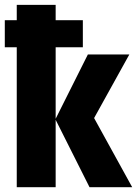

<svg xmlns="http://www.w3.org/2000/svg" viewBox="-20 -780 571 800"><path d="M211.9 -759.8V-695.8H325.2V-583H211.9V-285.2L346.2 -553.2H519L372.1 -288.1L530.8 0H353L211.9 -280.8V0H49.8V-583H0V-695.8H49.8V-759.8Z"/></svg>

Font: Open Sans Condensed ExtraBold
Style: Regular
Weight: 800
Width: 3
Designer: Monotype Design Team
Foundry: Monotype Imaging Inc.
Version: Version 3.000; ttfautohint (v1.8.4)